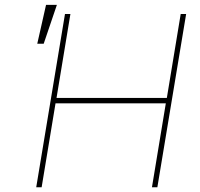

<svg xmlns="http://www.w3.org/2000/svg" viewBox="-20 -786 838 806"><path d="M132.1 0 252.8 -727.3H275.6L217.3 -375H680.4L738.6 -727.3H761.4L640.6 0H617.9L676.1 -352.3H213.1L154.8 0ZM136.4 -602.3 173.3 -765.6H218.8L163.4 -602.3Z"/></svg>

Font: Inter Thin  BETA
Style: Italic
Weight: 100
Italic angle: -9.39999°
Designer: Rasmus Andersson
Foundry: rsms
Version: Version 3.011;git-f93a4a705